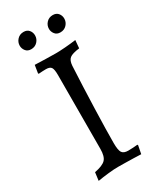

<svg xmlns="http://www.w3.org/2000/svg" viewBox="-208 -871 777 945"><g transform="rotate(-30 180.5 -398.0)"><path d="M56 12 62 -34Q109 -43 125.5 -60.5Q142 -78 142 -120L143 -540Q143 -572 135.5 -583Q128 -594 106 -594Q99 -594 86.5 -593.5Q74 -593 64 -592L62 -596L69 -640Q95 -639 130.5 -638Q166 -637 188 -637Q209 -637 241.5 -639.5Q274 -642 303 -646L299 -601Q258 -596 243.5 -584.5Q229 -573 227 -544Q224 -489 221.5 -427Q219 -365 217 -304.5Q215 -244 214 -193.5Q213 -143 213 -112Q213 -72 222 -58Q231 -44 257 -44Q271 -44 286 -45Q301 -46 310 -47L312 -43L303 3Q285 2 261 1.5Q237 1 213 0.5Q189 0 172 0Q150 0 117.5 3.5Q85 7 56 12ZM259 -715Q239 -715 228.5 -728.5Q218 -742 218 -758Q218 -778 232 -793Q246 -808 268 -808Q288 -808 298.5 -795Q309 -782 309 -765Q309 -745 295 -730Q281 -715 259 -715ZM93 -715Q73 -715 62.5 -728.5Q52 -742 52 -758Q52 -778 66 -793Q80 -808 102 -808Q122 -808 132.5 -795Q143 -782 143 -765Q143 -745 129 -730Q115 -715 93 -715Z"/></g></svg>

Font: Alegreya
Style: Regular
Weight: 400
Designer: Juan Pablo del Peral
Foundry: Huerta Tipografica
Version: Version 2.009